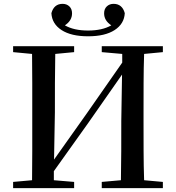

<svg xmlns="http://www.w3.org/2000/svg" viewBox="-20 -974 911 994"><path d="M436 -786.1Q348.1 -786.1 298.6 -818.4Q249 -850.6 246.1 -905.8Q259.3 -954.1 304.2 -954.1Q325.2 -954.1 339.1 -940.9Q353 -927.7 353 -904.8Q353 -867.2 315.9 -842.8Q362.3 -815.9 436 -815.9Q509.3 -815.9 556.2 -842.8Q519 -867.2 519 -904.8Q519 -927.7 533 -940.9Q546.9 -954.1 567.9 -954.1Q612.8 -954.1 626 -905.8Q623 -850.6 573.5 -818.4Q523.9 -786.1 436 -786.1ZM506.8 -704.1V-734.9H823.2V-704.1L726.1 -694.8Q723.6 -620.6 723.4 -544.7Q723.1 -468.8 723.1 -393.1V-341.8Q723.1 -267.1 723.4 -191.7Q723.6 -116.2 726.1 -41L823.2 -32.2V0H506.8V-32.2L606 -41Q607.4 -115.2 607.7 -191.9Q607.9 -268.6 607.9 -348.1L611.8 -587.9L435.1 -335L258.8 -87.9V-41L363.8 -32.2V0H47.9V-32.2L146 -41Q147 -115.2 147 -190.7Q147 -266.1 147 -341.8V-393.1Q147 -469.7 147 -544.9Q147 -620.1 146 -694.8L47.9 -704.1V-734.9H363.8V-704.1L266.1 -694.8Q264.6 -620.6 264.4 -544.7Q264.2 -468.8 264.2 -393.1L259.8 -147.9L430.2 -388.2L612.8 -649.9V-694.8Z"/></svg>

Font: Source Han Serif TW SemiBold
Style: Regular
Weight: 600
Designer: Ryoko NISHIZUKA Ë•øÂ°öÊ∂ºÂ≠ê (kana & ideographs); Frank Grie√ühammer (Latin, Greek & Cyrillic); Wenlong ZHANG Âº†ÊñáÈæô 
Foundry: Adobe
Version: Version 2.003;hotconv 1.1.1;makeotfexe 2.6.0